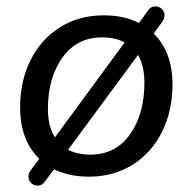

<svg xmlns="http://www.w3.org/2000/svg" viewBox="-20 -544 602 601"><path d="M149 -14 120 25Q112 37 97 37Q86 37 77.5 29Q69 21 69 9Q69 -1 76 -11L103 -47Q43 -105 43 -208Q43 -291 76 -356.5Q109 -422 168.5 -459Q228 -496 304 -496Q369 -496 415 -472L444 -512Q452 -524 466 -524Q478 -524 486.5 -516Q495 -508 495 -496Q495 -486 488 -476L461 -439Q490 -411 505 -370.5Q520 -330 520 -280Q520 -197 487 -131Q454 -65 394.5 -28Q335 9 259 9Q197 9 149 -14ZM432 -285Q432 -338 412 -372L193 -75Q223 -60 263 -60Q342 -60 387 -123.5Q432 -187 432 -285ZM152 -114 370 -411Q342 -427 299 -427Q221 -427 175.5 -364Q130 -301 130 -203Q130 -148 152 -114Z"/></svg>

Font: SN Pro
Style: Italic
Weight: 400
Italic angle: -9°
Designer: Tobias Whetton
Foundry: Supernotes
Version: Version 1.003